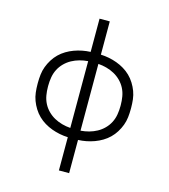

<svg xmlns="http://www.w3.org/2000/svg" viewBox="-135 -840 1019 1161"><g transform="rotate(15 375.0 -260.0)"><path d="M343 215V7Q317 6 291.5 1Q266 -4 241.5 -13Q217 -22 194.5 -35.5Q172 -49 153.5 -67Q135 -85 121 -107.5Q107 -130 98 -154Q89 -178 86 -204Q83 -230 83 -256V-264Q83 -290 86 -316Q89 -342 98 -366Q107 -390 121 -412.5Q135 -435 153.5 -453Q172 -471 194.5 -484.5Q217 -498 241.5 -507Q266 -516 291.5 -521Q317 -526 343 -527V-735H407V-527Q433 -526 458.5 -521Q484 -516 508.5 -507Q533 -498 555.5 -484.5Q578 -471 596.5 -453Q615 -435 629 -412.5Q643 -390 652 -366Q661 -342 664 -316Q667 -290 667 -264V-256Q667 -230 664 -204Q661 -178 652 -154Q643 -130 629 -107.5Q615 -85 596.5 -67Q578 -49 555.5 -35.5Q533 -22 508.5 -13Q484 -4 458.5 1Q433 6 407 7V215ZM343 -51V-469Q316 -467 290.5 -460Q265 -453 242 -440.5Q219 -428 200 -409Q181 -390 169 -366.5Q157 -343 152.5 -316.5Q148 -290 148 -264V-256Q148 -230 152.5 -203.5Q157 -177 169 -153.5Q181 -130 200 -111Q219 -92 242 -79.5Q265 -67 290.5 -60Q316 -53 343 -51ZM407 -51Q434 -53 459.5 -60Q485 -67 508 -79.5Q531 -92 550 -111Q569 -130 581 -153.5Q593 -177 597.5 -203.5Q602 -230 602 -256V-264Q602 -290 597.5 -316.5Q593 -343 581 -366.5Q569 -390 550 -409Q531 -428 508 -440.5Q485 -453 459.5 -460Q434 -467 407 -469Z"/></g></svg>

Font: Iosevka Aile Light
Style: Regular
Weight: 300
Designer: Belleve Invis
Foundry: Belleve Invis
Version: Version 27.3.5; ttfautohint (v1.8.4)